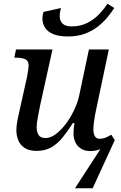

<svg xmlns="http://www.w3.org/2000/svg" viewBox="-20 -802 653 1032"><path d="M520 -1Q507 5 493 7.5Q479 10 465 10Q436 10 415.5 -3Q395 -16 385 -37.5Q375 -59 375 -85Q375 -96 376.5 -111.5Q378 -127 380 -141H372Q344 -97 316.5 -63Q289 -29 255.5 -10Q222 9 177 9Q137 9 113 -6.5Q89 -22 78.5 -47.5Q68 -73 68 -102Q68 -127 74 -157Q80 -187 86 -212L125 -387Q128 -402 131 -422.5Q134 -443 134 -448Q134 -476 115 -484Q96 -492 67 -492H57L66 -536H262L196 -237Q191 -211 184 -175.5Q177 -140 177 -119Q177 -94 187 -77Q197 -60 225 -60Q251 -60 279 -80.5Q307 -101 332.5 -134.5Q358 -168 377.5 -208.5Q397 -249 406 -290L458 -536H565L497 -214Q494 -202 490.5 -182Q487 -162 484.5 -141Q482 -120 482 -106Q482 -82 490.5 -69Q499 -56 515 -56Q532 -56 546 -61.5Q560 -67 578 -78L597 -49L478 210H383ZM347 -606Q296 -606 265.5 -619Q235 -632 221.5 -654Q208 -676 208 -702Q208 -712 209.5 -721Q211 -730 214 -738L308 -759Q305 -750 303 -738Q301 -726 301 -715Q301 -689 317 -674.5Q333 -660 364 -660Q413 -660 450.5 -679.5Q488 -699 514.5 -727.5Q541 -756 558 -782L594 -759Q579 -735 557 -708.5Q535 -682 505 -658.5Q475 -635 435.5 -620.5Q396 -606 347 -606Z"/></svg>

Font: ET Text
Style: Italic
Weight: 470
Italic angle: -12°
Designer: Monotype Design Team
Foundry: Monotype Imaging Inc.
Version: Version 2.009